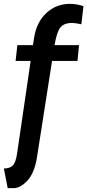

<svg xmlns="http://www.w3.org/2000/svg" viewBox="-55 -734 453 996"><path d="M378 -702 367 -608Q335 -615 319 -615Q276 -615 257.5 -590.5Q239 -566 228 -500H355L347 -418H215L137 81Q124 163 87.5 202.5Q51 242 16 242H-15L-35 140Q-4 140 11.5 124.5Q27 109 34 60L104 -418H26L35 -500H116L122 -539Q135 -620 186 -667Q237 -714 308 -714Q342 -714 378 -702Z"/></svg>

Font: Cabin
Style: Bold
Weight: 700
Designer: Pablo Impallari
Foundry: Pablo Impallari. www.impallari.com Igino Marini. www.ikern.com
Version: Version 1.005